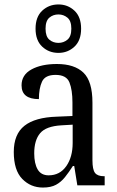

<svg xmlns="http://www.w3.org/2000/svg" viewBox="-20 -834 527 864"><path d="M173 10Q118 10 80 -29Q42 -68 42 -150Q42 -230 90 -268Q138 -306 236 -309L306 -312V-373Q306 -429 292.5 -463Q279 -497 230 -497Q183 -497 169 -466.5Q155 -436 155 -388Q77 -388 77 -450Q77 -497 121.5 -521.5Q166 -546 236 -546Q315 -546 355.5 -507Q396 -468 396 -372V-113Q396 -71 407.5 -56Q419 -41 448 -41H451V0H328L314 -87H308Q290 -59 272.5 -37Q255 -15 232 -2.5Q209 10 173 10ZM199 -45Q249 -45 278 -86Q307 -127 307 -191V-273L256 -270Q187 -266 160.5 -234.5Q134 -203 134 -144Q134 -98 149.5 -71.5Q165 -45 199 -45ZM243 -596Q200 -596 170 -624Q140 -652 140 -705Q140 -758 170 -786Q200 -814 243 -814Q285 -814 315 -786Q345 -758 345 -705Q345 -652 315 -624Q285 -596 243 -596ZM243 -641Q266 -641 283.5 -655.5Q301 -670 301 -705Q301 -740 283.5 -754.5Q266 -769 243 -769Q219 -769 202 -754.5Q185 -740 185 -705Q185 -670 202 -655.5Q219 -641 243 -641Z"/></svg>

Font: Noto Serif Thai Condensed
Style: Regular
Weight: 400
Width: 3
Designer: Monotype Design Team
Foundry: Monotype Imaging Inc.
Version: Version 2.002; ttfautohint (v1.8.4.7-5d5b)